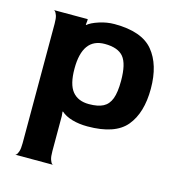

<svg xmlns="http://www.w3.org/2000/svg" viewBox="-105 -570 822 885"><g transform="rotate(15 306.0 -127.5)"><path d="M572 -233Q572 -118 519 -54Q466 10 334 10Q294 10 261 0.5Q228 -9 208 -27L206 -26L208 -6V162Q208 188 212.5 201.5Q217 215 222.5 219.5Q228 224 228 222H46Q46 224 51.5 219.5Q57 215 61.5 201.5Q66 188 66 162V-408Q66 -434 61.5 -447Q57 -460 51.5 -465Q46 -470 46 -468H208V-460L206 -441L208 -440Q224 -454 260.5 -466Q297 -478 334 -478Q464 -478 518 -413Q572 -348 572 -233ZM430 -233Q430 -314 403.5 -346Q377 -378 314 -378Q208 -378 208 -232Q208 -157 235 -124Q262 -91 314 -91Q357 -91 382 -104Q407 -117 418.5 -147.5Q430 -178 430 -233Z"/></g></svg>

Font: Red Rose Bold
Style: Regular
Weight: 700
Designer: jaikishan Patel
Version: Version 1.000